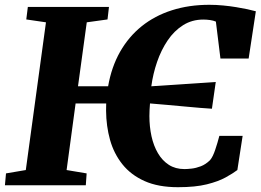

<svg xmlns="http://www.w3.org/2000/svg" viewBox="-30 -772 1086 800"><path d="M711.5 8Q629.5 8 572.5 -17.5Q515.5 -43 480 -87.5Q444.5 -132 428.5 -189.2Q412.5 -246.5 412 -310.5Q412 -318 412.2 -325.8Q412.5 -333.5 412.5 -341H285L247.5 -63.5L331 -49.5L327.5 0H-9.5L-5 -49.5L77.5 -63.5L161.5 -679L79.5 -691L86 -743H424L418 -691L331.5 -679L295 -412.5H420.5Q434.5 -493 470.2 -556Q506 -619 560.5 -662.8Q615 -706.5 686.2 -729.2Q757.5 -752 842 -752Q871 -752 899.8 -749.2Q928.5 -746.5 954.2 -742.2Q980 -738 1001 -733.5Q1022 -729 1036 -725L1006 -528H888.5L869.5 -682Q859 -686.5 845 -688.5Q831 -690.5 817 -690.5Q770 -690.5 732.8 -667Q695.5 -643.5 668.5 -603.5Q641.5 -563.5 624.5 -514Q607.5 -464.5 600.5 -412.5L869 -430.5L853 -319Q833.5 -320 804.2 -322.5Q775 -325 740 -328.2Q705 -331.5 667.8 -334.8Q630.5 -338 595 -341Q594 -328 593.2 -314.5Q592.5 -301 592.5 -288.5Q592.5 -244.5 601.2 -204.5Q610 -164.5 628 -133.8Q646 -103 673.5 -85.2Q701 -67.5 738.5 -67.5Q750 -67.5 768.2 -69.5Q786.5 -71.5 806.8 -79.2Q827 -87 845 -104.5Q851.5 -112 857 -123.5Q862.5 -135 867 -148.8Q871.5 -162.5 876 -177.2Q880.5 -192 884 -206H981L959 -63.5Q940.5 -49.5 910.2 -32.8Q880 -16 832 -4Q784 8 711.5 8Z"/></svg>

Font: Merriweather 24pt Black
Style: Italic
Weight: 900
Italic angle: -7.8°
Designer: Eben Sorkin
Foundry: Eben Sorkin
Version: Version 2.101